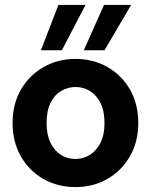

<svg xmlns="http://www.w3.org/2000/svg" viewBox="-20 -747 612 779"><path d="M286 12Q214 12 156 -21Q98 -54 64.5 -113Q31 -172 31 -248Q31 -325 65 -383.5Q99 -442 157 -475Q215 -508 286 -508Q358 -508 416 -475Q474 -442 507.5 -383.5Q541 -325 541 -248Q541 -171 507 -112.5Q473 -54 415.5 -21Q358 12 286 12ZM285 -102Q318 -102 344.5 -118.5Q371 -135 387.5 -167.5Q404 -200 404 -248Q404 -297 387.5 -329.5Q371 -362 344.5 -378Q318 -394 287 -394Q255 -394 228 -378Q201 -362 185 -329.5Q169 -297 169 -248Q169 -200 185 -167.5Q201 -135 227.5 -118.5Q254 -102 285 -102ZM320 -543 402 -727H512L404 -543ZM146 -543 217 -727H327L231 -543Z"/></svg>

Font: DM Sans 36pt
Style: Bold
Weight: 700
Version: Version 4.004;gftools[0.9.30]